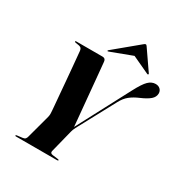

<svg xmlns="http://www.w3.org/2000/svg" viewBox="-204 -1048 1129 1195"><g transform="rotate(30 360.0 -450.5)"><path d="M387 -4.5Q387 0 378.5 0H83Q77.5 0 77.5 -3.5Q77.5 -7.5 84 -8.5L125 -13.5Q138 -15 143.5 -22.2Q149 -29.5 151 -38.5L196 -205Q199 -217 199.2 -228Q199.5 -239 198 -251.5Q197.5 -259 194.8 -290.5Q192 -322 188.2 -366.8Q184.5 -411.5 180.2 -460.5Q176 -509.5 172 -553.2Q168 -597 165.2 -626.5Q162.5 -656 162 -661Q160 -675.5 152.2 -681.5Q144.5 -687.5 114.5 -691Q106.5 -692 106.5 -696Q106.5 -700 113 -700H302Q323.5 -700 325.5 -677.5Q326 -672 329 -641.5Q332 -611 336.2 -565.5Q340.5 -520 345.2 -468.2Q350 -416.5 354.5 -368Q359 -319.5 362.5 -283Q366 -246.5 367 -232L565.5 -608.5Q599 -672.5 622.5 -695.2Q646 -718 674 -718Q694.5 -718 707 -706Q719.5 -694 719.5 -675.5Q719 -650 697.2 -631.2Q675.5 -612.5 632.5 -594Q594 -578 567.5 -556.8Q541 -535.5 522 -499L378 -231Q368 -211.5 365 -198L323.5 -33Q320 -16.5 340.5 -14L378.5 -9Q387 -8 387 -4.5ZM319 -746Q312.5 -743.5 310.5 -745.5Q308.5 -748 313 -752.5L482.5 -893Q491.5 -901 496.5 -901Q502 -901 507 -893L604 -752.5Q607 -748 602.5 -745.5Q600.5 -743.5 595.5 -746L472 -803.5Z"/></g></svg>

Font: Fraunces 144pt
Style: Bold Italic
Weight: 700
Italic angle: -16°
Version: Version 1.000;[b76b70a41]